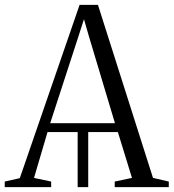

<svg xmlns="http://www.w3.org/2000/svg" viewBox="-28 -770 715 790"><path d="M-8.5 0V-23L53.5 -37L299.5 -750H375L601.5 -38L666.5 -23V0H444V-23L515 -38L457 -226.5H335V0H291.5V-226.5H167.5L112 -38L182.5 -23V0ZM178.5 -263H445L338 -620L317.5 -691L294.5 -619.5Z"/></svg>

Font: Merriweather 120pt Light
Style: Regular
Weight: 300
Version: Version 2.100